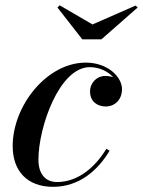

<svg xmlns="http://www.w3.org/2000/svg" viewBox="-20 -712 552 742"><path d="M337.5 -617.5 210.5 -691.5 202 -683 298 -560H372L512 -683L504 -690.5ZM403.5 -129.5 391 -137C348.5 -66.5 282 -8.5 200.5 -8.5C154 -8.5 128.5 -41.5 128.5 -95C128.5 -220 209 -452.5 327 -452.5C364 -452.5 397.5 -436 417.5 -413.5C408 -417 397 -418.5 386.5 -418.5C354.5 -418.5 328 -392.5 328 -358.5C328 -318.5 357.5 -300.5 388.5 -300.5C424 -300.5 451.5 -327 451.5 -367.5C451.5 -414 397.5 -470 311.5 -470C160.5 -470 29 -303 29 -147.5C29 -52.5 84 10 185 10C288.5 10 360 -56.5 403.5 -129.5Z"/></svg>

Font: Bodoni* 16pt Medium
Style: Italic
Weight: 500
Italic angle: -13°
Version: Version 2.3